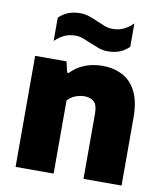

<svg xmlns="http://www.w3.org/2000/svg" viewBox="-87 -863 801 934"><g transform="rotate(10 313.5 -395.5)"><path d="M53.5 0V-548.5H208.5L221 -495H229Q289 -557.5 386 -557.5Q441 -557.5 484.2 -535.2Q527.5 -513 552.2 -463.8Q577 -414.5 577 -334.5V0H389V-322.5Q389 -364.5 371.8 -380.5Q354.5 -396.5 324.5 -396.5Q301.5 -396.5 279 -387.5Q256.5 -378.5 241.5 -361.5V0ZM397 -631.5Q372 -631.5 349.8 -639.8Q327.5 -648 306.5 -657Q287.5 -665.5 268.8 -672.5Q250 -679.5 230.5 -679.5Q201 -679.5 177.5 -669Q154 -658.5 129.5 -635.5V-750.5Q170 -791 234 -791Q259 -791 281.2 -783Q303.5 -775 324.5 -765.5Q343.5 -757 362.2 -750Q381 -743 400.5 -743Q430 -743 453.5 -753.5Q477 -764 501.5 -787.5V-672Q461 -631.5 397 -631.5Z"/></g></svg>

Font: Encode Sans XBd
Style: Regular
Weight: 800
Designer: Multiple Designers
Foundry: Impallari Type
Version: Version 3.002; ttfautohint (v1.8.3) -l 8 -r 50 -G 200 -x 14 